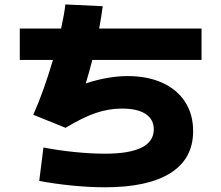

<svg xmlns="http://www.w3.org/2000/svg" viewBox="-20 -794 978 848"><path d="M153.3 4.9 171.9 -142.6Q240.2 -129.4 311.8 -122.3Q383.3 -115.2 443.4 -115.2Q659.2 -115.2 659.2 -222.7Q659.2 -267.1 623 -290.8Q586.9 -314.5 518.6 -314.5Q460.9 -314.5 403.6 -295.2Q346.2 -275.9 269.5 -229.5L127 -287.1Q148.4 -334.5 171.4 -398.4Q194.3 -462.4 213.9 -529.3H67.4V-668H250Q264.6 -734.9 268.6 -774.4L433.6 -766.6Q428.2 -722.2 418 -668H870.1V-529.3H387.7Q375.5 -480.5 358.9 -425.8Q458.5 -458 543.9 -458Q631.8 -458 697.3 -428.2Q762.7 -398.4 797.9 -343.5Q833 -288.6 833 -214.8Q833 -93.3 733.4 -30Q633.8 33.2 443.4 33.2Q375.5 33.2 296.9 25.4Q218.3 17.6 153.3 4.9Z"/></svg>

Font: Pretendard JP Black
Style: Regular
Weight: 900
Designer: Base glyphs from Inter by Rasmus Andersson; Hangeul glyphs from Noto Sans CJK(Source Han Sans) by Jang Soo-young and Kan
Foundry: Kil Hyung-jin
Version: Version 1.309